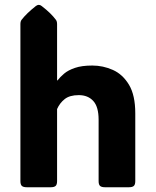

<svg xmlns="http://www.w3.org/2000/svg" viewBox="-20 -788 655 808"><path d="M220.2 -25.9Q220.2 -11.2 214.1 -5.6Q208 0 193.4 0H92.8Q78.1 0 72 -5.6Q65.9 -11.2 65.9 -25.9V-686.5Q65.9 -698.2 70.8 -704.6Q91.3 -731.4 130.9 -762.7Q137.7 -767.6 143.1 -767.6Q149.4 -767.6 155.3 -762.7Q176.3 -746.6 190.7 -732.4Q205.1 -718.3 215.3 -704.6Q220.2 -698.2 220.2 -686.5V-449.7H222.2Q232.9 -463.9 250 -478.3Q267.1 -492.7 295.7 -502.4Q324.2 -512.2 368.7 -512.2Q413.6 -512.2 455.1 -493.7Q496.6 -475.1 522.9 -431.2Q549.3 -387.2 549.3 -311V-25.9Q549.3 -11.2 543.2 -5.6Q537.1 0 522.5 0H421.9Q407.2 0 401.1 -5.6Q395 -11.2 395 -25.9V-284.2Q395 -338.4 372.6 -363Q350.1 -387.7 311.5 -387.7Q273.4 -387.7 252.4 -371.1Q231.4 -354.5 220.2 -329.1Z"/></svg>

Font: ADLaM Display
Style: Regular
Weight: 400
Designer: Mark Jamra, Neil Patel, Concept: Andrew Footit
Foundry: Microsoft
Version: Version 2.000; ttfautohint (v1.8.4.7-5d5b);gftools[0.9.28]